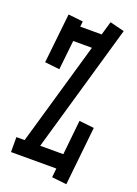

<svg xmlns="http://www.w3.org/2000/svg" viewBox="-175 -951 772 1085"><g transform="rotate(20 211.5 -409.0)"><path d="M15.1 -89.8H333V0H15.1ZM76.2 -799.8H310.1V-710H76.2ZM22.9 -543 55.2 -841.8 144 -832 111.8 -533.2ZM139.2 -23.9 51.8 -45.9 293 -881.8 379.9 -859.9ZM282.2 54.2 318.8 -297.9 408.2 -288.1 371.1 64Z"/></g></svg>

Font: Opir
Style: Regular
Weight: 400
Designer: Maksym Kobuzan
Version: Version 1.000;FEAKit 1.0